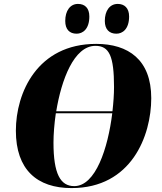

<svg xmlns="http://www.w3.org/2000/svg" viewBox="-20 -949 825 980"><path d="M574 -777C605 -777 639 -800 639 -865C639 -908 615 -929 581 -929C540 -929 515 -894 515 -842C515 -799 538 -777 574 -777ZM371 -777C402 -777 436 -800 436 -865C436 -908 413 -929 378 -929C338 -929 313 -894 313 -842C313 -799 335 -777 371 -777ZM345 11C651 11 752 -256 752 -448C752 -644 635 -725 471 -725C170 -725 61 -475 61 -282C61 -83 169 11 345 11ZM467 -715C538 -715 562 -662 562 -505C562 -467 559 -425 554 -381H267C293 -540 357 -715 467 -715ZM359 1C288 1 253 -62 253 -221C253 -263 257 -316 265 -371H553C531 -192 468 1 359 1Z"/></svg>

Font: Noto Serif Display SemiCondensed Black
Style: Italic
Weight: 900
Width: 4
Italic angle: -12°
Designer: Monotype Design Team
Foundry: Monotype Imaging Inc.
Version: Version 2.009